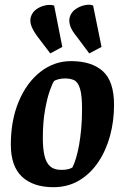

<svg xmlns="http://www.w3.org/2000/svg" viewBox="-20 -767 519 798"><path d="M189 -545 138 -612Q119 -637 111 -657.5Q103 -678 108 -696Q114 -716 130.5 -728Q147 -740 167.5 -744.5Q188 -749 205 -744L239 -572ZM351 -545 301 -612Q280 -637 272.5 -657.5Q265 -678 270 -696Q276 -716 293.5 -728.5Q311 -741 332.5 -745.5Q354 -750 367 -744L402 -572ZM202 11Q118 11 71.5 -32.5Q25 -76 25 -166Q25 -267 58 -345.5Q91 -424 148 -468.5Q205 -513 275 -513Q361 -513 407.5 -471Q454 -429 454 -331Q454 -264 437.5 -203Q421 -142 388.5 -93.5Q356 -45 309 -17Q262 11 202 11ZM234 -61Q251 -61 262 -63.5Q273 -66 281 -71Q289 -87 296 -110Q303 -133 308.5 -163.5Q314 -194 317.5 -231.5Q321 -269 321 -314Q321 -371 312.5 -398.5Q304 -426 288.5 -433.5Q273 -441 249 -441Q237 -441 222.5 -437.5Q208 -434 204 -429Q199 -423 187.5 -391.5Q176 -360 167 -309Q158 -258 158 -193Q158 -149 165 -119.5Q172 -90 188.5 -75.5Q205 -61 234 -61Z"/></svg>

Font: Faustina
Style: Bold Italic
Weight: 700
Italic angle: -8°
Designer: Alfonso Garcia
Foundry: http://www.omnibus-type.com
Version: Version 1.200